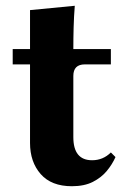

<svg xmlns="http://www.w3.org/2000/svg" viewBox="-20 -630 424 665"><path d="M364 -102 380 -86Q369 -61 350 -38Q331 -15 301.5 0Q272 15 229 15Q158 15 121 -27Q84 -69 84 -135V-407H24V-460H84V-595L239 -610Q236 -572 235 -535Q234 -498 234 -460H364V-407H274Q234 -407 234 -367V-155Q234 -75 299 -75Q337 -75 364 -102Z"/></svg>

Font: Bona Nova
Style: Bold
Weight: 700
Designer: Mateusz Machalski
Foundry: Capitalics
Version: Version 4.001; ttfautohint (v1.8.3)